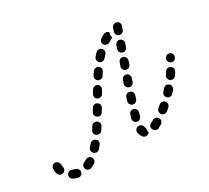

<svg xmlns="http://www.w3.org/2000/svg" viewBox="-139 -740 1035 952"><g transform="rotate(-30 378.5 -264.0)"><path d="M80 20Q88 15 90 6Q91 1 91 -3Q90 -7 88 -11Q86 -15 82 -18Q78 -20 74 -22Q66 -24 58 -27Q49 -31 41 -28Q32 -25 28 -16Q26 -12 26 -8Q26 -3 27 1Q29 5 32 8Q35 12 39 13Q51 19 63 22Q72 24 80 20ZM173 -5Q175 -9 176 -13Q177 -18 176 -22Q176 -27 173 -30Q168 -38 159 -40Q150 -42 142 -37Q134 -32 126 -28Q122 -27 119 -23Q116 -20 114 -16Q113 -12 113 -7Q113 -3 115 1Q119 10 128 13Q137 16 145 12Q156 8 166 1Q170 -2 173 -5ZM457 12Q448 11 442 4Q433 -7 429 -24Q428 -33 433 -41Q438 -49 447 -50Q451 -51 456 -51Q460 -50 464 -47Q468 -45 470 -41Q473 -37 474 -33Q475 -27 477 -24Q477 -24 478 -24Q478 -23 478 -23Q476 -16 477 -8Q477 -3 479 1Q478 3 476 5Q475 6 474 7Q466 13 457 12ZM557 -8Q560 -11 561 -16Q562 -20 562 -24Q561 -29 559 -33Q554 -41 545 -43Q536 -45 528 -41Q520 -36 512 -32Q504 -28 500 -19Q497 -10 502 -2Q504 2 507 5Q510 8 514 10Q519 11 523 11Q528 11 532 9Q541 4 551 -2Q555 -4 557 -8ZM-8 -36Q-16 -41 -19 -50Q-22 -63 -22 -77Q-22 -86 -16 -93Q-9 -100 0 -100Q9 -100 16 -93Q23 -86 23 -77Q23 -69 25 -62Q26 -58 25 -53Q25 -49 23 -45Q22 -44 22 -44Q22 -43 21 -43Q19 -41 18 -40Q16 -38 15 -37Q13 -36 12 -35Q11 -35 9 -34Q0 -32 -8 -36ZM630 -63Q632 -67 632 -72Q633 -76 631 -80Q630 -85 627 -88Q621 -95 611 -96Q602 -96 595 -90Q588 -84 580 -78Q577 -75 575 -71Q573 -67 572 -62Q572 -58 573 -54Q574 -49 577 -46Q583 -39 592 -38Q602 -37 609 -43Q617 -49 625 -56Q628 -59 630 -63ZM241 -73Q243 -78 242 -82Q242 -87 240 -91Q237 -95 234 -97Q227 -103 217 -102Q208 -101 202 -94Q196 -86 189 -79Q183 -72 183 -63Q184 -53 191 -47Q198 -41 207 -41Q216 -42 223 -49Q230 -57 237 -66Q240 -69 241 -73ZM444 -120Q446 -129 455 -134Q463 -138 472 -136Q476 -134 479 -132Q483 -129 485 -125Q487 -121 488 -117Q488 -112 487 -108Q484 -98 482 -89Q480 -82 474 -77Q468 -73 461 -72Q460 -73 459 -73Q456 -73 453 -73Q444 -76 440 -84Q436 -92 438 -101Q441 -110 444 -120ZM693 -128Q694 -132 694 -137Q694 -141 692 -145Q690 -149 686 -152Q679 -158 670 -158Q661 -157 655 -150Q648 -143 642 -136Q639 -132 637 -128Q636 -124 636 -119Q636 -115 638 -111Q640 -107 643 -104Q650 -97 659 -98Q668 -98 675 -105Q682 -113 689 -120Q692 -124 693 -128ZM294 -158Q292 -167 284 -172Q276 -177 267 -175Q258 -174 253 -166Q247 -156 242 -148Q236 -140 238 -131Q240 -122 248 -117Q252 -114 256 -114Q260 -113 265 -114Q269 -114 273 -117Q277 -119 279 -123Q285 -132 291 -141Q296 -149 294 -158ZM465 -169Q470 -160 478 -157Q487 -154 496 -159Q504 -163 507 -172L513 -191Q514 -195 514 -199Q514 -204 512 -208Q510 -212 506 -215Q503 -218 499 -219Q490 -222 482 -218Q473 -214 470 -205L464 -186Q461 -177 465 -169ZM746 -210Q744 -219 736 -224Q733 -227 728 -227Q724 -228 719 -227Q715 -226 711 -224Q708 -221 705 -217Q700 -209 695 -201Q692 -198 691 -193Q690 -189 691 -185Q692 -180 694 -176Q697 -173 700 -170Q708 -165 717 -166Q726 -168 732 -176Q738 -184 743 -193Q748 -201 746 -210ZM341 -227Q342 -232 341 -236Q340 -241 337 -244Q334 -248 330 -250Q327 -252 322 -253Q318 -254 313 -252Q309 -251 306 -249Q302 -246 300 -242L289 -224Q284 -216 286 -207Q289 -198 297 -193Q305 -188 314 -190Q323 -193 327 -201L338 -219Q341 -223 341 -227ZM497 -284 492 -269Q489 -260 493 -252Q497 -244 506 -240Q510 -239 515 -239Q519 -240 523 -241Q527 -243 530 -247Q533 -250 535 -254L540 -270L541 -273Q544 -282 540 -290Q536 -299 527 -302Q523 -303 519 -303Q514 -303 510 -301Q506 -299 503 -296Q500 -292 499 -288ZM777 -255Q781 -263 778 -272Q775 -281 767 -285Q762 -287 758 -287Q754 -287 749 -286Q745 -284 742 -281Q739 -278 737 -274Q735 -270 734 -265Q734 -261 736 -257Q737 -252 740 -249Q743 -246 747 -244Q756 -240 765 -243Q773 -246 777 -255ZM387 -314Q385 -323 377 -328Q369 -332 360 -330Q351 -328 346 -320L335 -302Q330 -294 332 -284Q334 -275 342 -271Q350 -266 359 -268Q369 -270 373 -278L384 -297Q389 -305 387 -314ZM522 -335Q526 -326 535 -323Q544 -320 552 -324Q560 -328 564 -337L570 -356Q573 -365 569 -373Q565 -382 556 -385Q548 -388 539 -384Q531 -380 528 -371L521 -352Q518 -343 522 -335ZM436 -388Q434 -398 426 -403Q419 -408 410 -406Q400 -405 395 -397Q389 -388 383 -379Q378 -371 380 -362Q382 -353 389 -348Q397 -343 406 -345Q415 -346 420 -354Q426 -363 432 -372Q437 -379 436 -388ZM551 -417Q555 -409 564 -406Q573 -403 581 -407Q589 -411 592 -420L599 -439Q602 -448 598 -456Q594 -464 585 -467Q576 -471 568 -466Q560 -462 557 -454L550 -435Q547 -426 551 -417ZM492 -456Q492 -465 485 -472Q478 -478 469 -478Q459 -477 453 -471Q446 -463 438 -454Q432 -447 433 -437Q434 -428 441 -422Q448 -416 457 -417Q466 -418 472 -425Q479 -433 486 -440Q492 -447 492 -456ZM534 -482Q526 -477 517 -479Q508 -480 502 -488Q497 -496 499 -505Q501 -514 509 -519Q519 -526 529 -531Q536 -535 545 -533Q553 -532 558 -525Q555 -517 555 -508Q555 -503 557 -497Q555 -496 554 -494Q552 -493 550 -492Q542 -487 534 -482ZM580 -500Q584 -492 593 -489Q597 -487 601 -488Q606 -488 610 -490Q614 -492 617 -495Q620 -498 621 -503L628 -522Q631 -530 627 -539Q623 -547 614 -550Q605 -553 597 -549Q588 -545 585 -536L579 -517Q576 -509 580 -500Z"/></g></svg>

Font: FRB American Cursive Dashed Extrabold
Style: Bold Italic
Weight: 800
Italic angle: -25°
Version: Version 2.0;Modular Font Editor K font №1